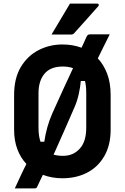

<svg xmlns="http://www.w3.org/2000/svg" viewBox="-20 -966 690 1062"><path d="M367 -946H518Q524 -946 526 -941.5Q528 -937 524 -932Q505 -911 491 -895Q477 -879 463.5 -864Q450 -849 432.5 -829.5Q415 -810 389 -781Q383 -775 373 -775H265Q292 -821 316 -860.5Q340 -900 367 -946ZM325 -720Q383 -720 431 -702Q439 -718 445 -732Q451 -746 456 -757Q462 -770 466 -773Q470 -776 480 -776H587Q570 -742 553.5 -709Q537 -676 521 -643Q554 -608 573 -557.5Q592 -507 592 -440V-249Q592 -163 557 -102.5Q522 -42 462 -11Q402 20 325 20Q267 20 217 1Q209 19 201 34.5Q193 50 187 64Q183 73 180 74.5Q177 76 170 76H62Q75 48 93 9Q111 -30 126 -59Q94 -93 76 -140.5Q58 -188 58 -249V-440Q58 -533 95 -595Q132 -657 193 -688.5Q254 -720 325 -720ZM193 -258Q193 -234 196 -215Q199 -196 204 -182H225Q237 -265 269 -338Q299 -406 329.5 -471.5Q360 -537 384 -589Q359 -598 327 -598Q259 -598 226 -558Q193 -518 193 -451ZM282 -123Q279 -117 276 -111Q300 -104 329 -104Q385 -104 421 -143.5Q457 -183 457 -259V-451Q457 -492 450 -518H427Q424 -483 415.5 -445Q407 -407 393 -375Q366 -313 338 -249Q310 -185 282 -123Z"/></svg>

Font: Recursive Sn Lnr St
Style: Bold
Weight: 700
Version: Version 1.079;hotconv 1.0.112;makeotfexe 2.5.65598; ttfautoh